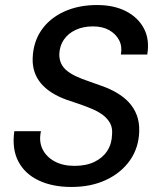

<svg xmlns="http://www.w3.org/2000/svg" viewBox="-20 -732 629 764"><path d="M264 12Q189 12 134 -14Q79 -40 53 -89.5Q27 -139 37 -210H143Q134 -170 149 -139Q164 -108 197 -90Q230 -72 276 -72Q323 -72 356 -88Q389 -104 407 -132Q425 -160 426 -198Q428 -224 418 -242Q408 -260 390.5 -273.5Q373 -287 350 -297Q327 -307 300 -316.5Q273 -326 245 -335Q176 -360 142 -401.5Q108 -443 110 -500Q112 -564 144.5 -611.5Q177 -659 234.5 -685.5Q292 -712 366 -712Q433 -712 481 -687.5Q529 -663 552.5 -619Q576 -575 566 -515H461Q467 -547 454 -572Q441 -597 414.5 -612Q388 -627 350 -627Q311 -627 281 -613Q251 -599 234 -574Q217 -549 216 -516Q216 -494 224 -478Q232 -462 247 -450Q262 -438 283.5 -428Q305 -418 330.5 -409.5Q356 -401 385 -390Q417 -379 445 -362.5Q473 -346 493 -324.5Q513 -303 524 -274.5Q535 -246 534 -209Q532 -144 497.5 -94.5Q463 -45 403 -16.5Q343 12 264 12Z"/></svg>

Font: DM Sans 17pt Medium
Style: Italic
Weight: 500
Italic angle: -10°
Version: Version 4.004;gftools[0.9.30]